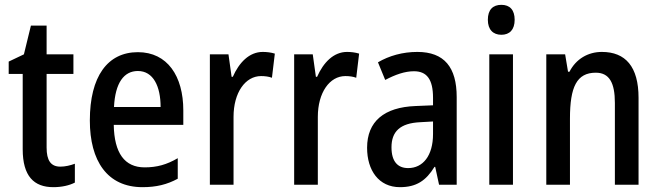

<svg xmlns="http://www.w3.org/2000/svg" viewBox="-20 -765 2730 795"><path d="M230 -75C190 -75 173 -101 173 -154V-459H284V-540H173V-659H108L79 -540L16 -510V-459H74V-147C74 -36 120 10 201 10C235 10 267 3 290 -9V-87C271 -80 250 -75 230 -75Z M551 -549C425 -549 352 -448 352 -266C352 -99 424 10 570 10C627 10 672 -1 716 -25V-110C670 -83 629 -72 579 -72C496 -72 453 -131 451 -248H739V-308C739 -450 673 -549 551 -549ZM551 -471C615 -471 645 -407 645 -322H452C457 -422 493 -471 551 -471Z M1068 -550C1012 -550 970 -506 944 -447H939L926 -540H849V0H947V-281C947 -382 996 -450 1061 -450C1077 -450 1093 -448 1106 -443L1118 -543C1102 -548 1084 -550 1068 -550Z M1417 -550C1361 -550 1319 -506 1293 -447H1288L1275 -540H1198V0H1296V-281C1296 -382 1345 -450 1410 -450C1426 -450 1442 -448 1455 -443L1467 -543C1451 -548 1433 -550 1417 -550Z M1708 -550C1647 -550 1591 -534 1545 -507L1575 -434C1617 -456 1656 -470 1694 -470C1747 -470 1773 -437 1773 -360V-329L1701 -326C1570 -321 1500 -262 1500 -153C1500 -60 1548 10 1636 10C1704 10 1744 -17 1779 -74H1782L1798 0H1871V-363C1871 -486 1820 -550 1708 -550ZM1720 -259 1773 -262V-210C1773 -120 1731 -69 1670 -69C1627 -69 1601 -96 1601 -155C1601 -220 1636 -255 1720 -259Z M2056 -745C2021 -745 2000 -725 2000 -683C2000 -642 2022 -621 2056 -621C2090 -621 2111 -642 2111 -683C2111 -724 2091 -745 2056 -745ZM2104 -540H2006V0H2104Z M2472 -550C2415 -550 2365 -521 2338 -468H2332L2320 -540H2242V0H2340V-274C2340 -405 2368 -464 2447 -464C2503 -464 2526 -422 2526 -339V0H2624V-360C2624 -489 2570 -550 2472 -550Z"/></svg>

Font: Noto Sans Arabic Cond Med
Style: Regular
Weight: 500
Width: 3
Designer: Monotype Design Team, Nadine Chahine, Nizar Qandah and Khaled Hosny
Foundry: Monotype Imaging Inc.
Version: Version 2.012